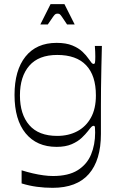

<svg xmlns="http://www.w3.org/2000/svg" viewBox="-20 -706 569 933"><path d="M235.7 206.7Q197 206.7 159.4 201.7Q121.9 196.7 85 185.3V121.6Q112.4 130.1 139.4 136.4Q166.3 142.6 191.1 145.9Q215.9 149.3 237.6 149.3Q312.4 149.3 357.4 121.2Q402.3 93.1 422.3 45.4Q442.3 -2.4 442.3 -62.3Q442.3 -80.7 441.3 -87.7Q440.3 -94.7 434.9 -94.7Q429.9 -94.7 424.6 -89.7Q419.3 -84.7 407.1 -68.6Q396.1 -54.4 377.3 -36.4Q358.4 -18.3 328.4 -5.3Q298.4 7.7 254.9 7.7Q158.7 7.7 104.6 -58.1Q50.6 -124 50.6 -244.7Q50.6 -364.6 103.9 -431.1Q157.3 -497.7 254.9 -497.7Q301 -497.7 331.4 -485.1Q361.9 -472.6 380.7 -454.6Q399.6 -436.6 409.7 -421.4Q421 -405.3 425.4 -400.3Q429.9 -395.3 434.9 -395.3Q440.3 -395.3 441.7 -402.8Q443.1 -410.3 443.1 -431Q443.1 -440.3 442.6 -454.3Q442 -468.3 440.9 -482.9H475.1Q474.1 -435.1 472.7 -381.5Q471.3 -327.9 470.9 -278.1Q470.4 -228.3 470.4 -191.3Q470.4 -162.9 470.4 -144.3Q470.4 -125.7 470.4 -106.4Q470.4 -87 470.4 -54.9Q470.4 72.4 411.7 139.6Q353 206.7 235.7 206.7ZM258 -45.6Q312.9 -45.6 355.2 -68Q397.6 -90.4 421.8 -134.1Q446 -177.7 446 -242.3Q446 -339.3 398.4 -389.1Q350.9 -439 258 -439Q167.7 -439 122.3 -386.6Q76.9 -334.1 76.9 -242.3Q76.9 -150.4 122.3 -98Q167.7 -45.6 258 -45.6ZM176 -587.1 225.7 -686H293.1L342.9 -587.1H305.9Q288.4 -613.4 280.8 -624.5Q273.1 -635.6 269.4 -637.6Q265.7 -639.7 259.4 -639.7Q254.1 -639.7 249.9 -637.6Q245.7 -635.6 237.9 -624.5Q230.1 -613.4 212.3 -587.1Z"/></svg>

Font: Ojuju ExtraLight
Style: Regular
Weight: 200
Designer: Chisaokwu Joboson, Mirko Velimirovic
Foundry: Udi Foundry
Version: Version 1.000